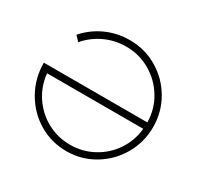

<svg xmlns="http://www.w3.org/2000/svg" viewBox="-152 -881 1091 1062"><g transform="rotate(30 394.0 -350.0)"><path d="M39 -358H700Q699 -441 657 -511Q615 -581 544.5 -622Q474 -663 391 -663Q319 -663 255.5 -633.5Q192 -604 147 -551L118 -582Q169 -640 239 -672Q309 -704 391 -704Q486 -704 566.5 -656.5Q647 -609 694 -528Q741 -447 741 -351Q741 -255 694 -173.5Q647 -92 566.5 -44Q486 4 391 4Q294 4 213.5 -44.5Q133 -93 86 -176Q39 -259 39 -358ZM698 -316H84Q91 -239 133.5 -175Q176 -111 243.5 -74Q311 -37 391 -37Q470 -37 538 -74Q606 -111 648.5 -175Q691 -239 698 -316Z"/></g></svg>

Font: Montserrat arm2 ExtraLight
Style: Regular
Weight: 275
Designer: Julieta Ulanovsky
Foundry: Julieta Ulanovsky
Version: Version 6.000